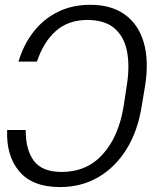

<svg xmlns="http://www.w3.org/2000/svg" viewBox="-20 -757 622 787"><path d="M9.3 -224.1H85.4Q85 -142.6 119.1 -97.4Q153.3 -52.2 232.9 -52.2Q335.9 -52.2 401.4 -124.8Q466.8 -197.3 486.8 -321.8L499.5 -405.3Q512.2 -483.9 501 -544.7Q489.7 -605.5 450.2 -640.1Q410.6 -674.8 338.9 -675.3Q259.3 -674.8 209 -630.1Q158.7 -585.4 131.3 -504.4H55.7Q76.2 -573.2 116.7 -625.7Q157.2 -678.2 216.3 -707.8Q275.4 -737.3 350.1 -737.3Q437.5 -737.3 493.2 -696.3Q548.8 -655.3 569.8 -580.8Q590.8 -506.3 574.7 -405.3L561 -322.8Q544.9 -220.2 498.8 -145.8Q452.6 -71.3 383.1 -30.8Q313.5 9.8 226.1 9.8Q113.3 9.8 59.1 -54.4Q4.9 -118.7 9.3 -224.1Z"/></svg>

Font: Inter Display Light
Style: Italic
Weight: 300
Italic angle: -9.39999°
Designer: Rasmus Andersson
Foundry: rsms
Version: Version 4.000;git-a52131595